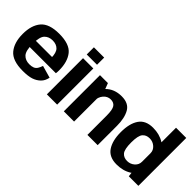

<svg xmlns="http://www.w3.org/2000/svg" viewBox="25 -1502 2225 2225"><g transform="rotate(45 1138.0 -389.5)"><path d="M330.5 6V-102.5Q266 -102.5 228.2 -142.5Q190.5 -182.5 190.5 -296.5Q190.5 -413 228.5 -451.5Q266.5 -490 327.5 -490Q389.5 -490 424.2 -454.5Q459 -419 459 -333.5L465 -348.5H175V-247H622Q625.5 -269 625.5 -297Q625.5 -437.5 560.8 -518Q496 -598.5 327.5 -598.5Q163 -598.5 95.5 -519.2Q28 -440 28 -296.5Q28 -156.5 95.2 -75.2Q162.5 6 330.5 6ZM330.5 -102.5V6Q419.5 6 471.2 -11.2Q523 -28.5 559.8 -64.5Q596.5 -100.5 607.5 -159L457 -201.5Q446.5 -169.5 431.8 -146Q417 -122.5 392.5 -112.5Q368 -102.5 330.5 -102.5Z M721.5 0H890V-593H721.5ZM721.5 -771V-653.5H890V-771Z M999.5 0H1167.5V-492.5L1129.5 -592.5H999.5ZM1386 0H1554V-316.5Q1554 -442.5 1510 -520.2Q1466 -598 1351.5 -598Q1230.5 -598 1155.5 -521.8Q1080.5 -445.5 1080.5 -367L1162 -329Q1162 -397 1198.8 -439.8Q1235.5 -482.5 1288 -482.5Q1338 -482.5 1362 -447.5Q1386 -412.5 1386 -314Z M2064.5 0H2221V-785H2053.5V-88.5ZM1866 4Q1972.5 4 2050.2 -45Q2128 -94 2128 -154L2053.5 -227.5Q2053.5 -178 2015.2 -144.5Q1977 -111 1925 -111Q1868.5 -111 1837.5 -148Q1806.5 -185 1806.5 -297Q1806.5 -408 1837.5 -445.2Q1868.5 -482.5 1925 -482.5Q1977 -482.5 2015.2 -448.8Q2053.5 -415 2053.5 -366.5L2128 -439Q2128 -499 2050.2 -548.2Q1972.5 -597.5 1866 -597.5Q1745.5 -597.5 1691 -518Q1636.5 -438.5 1636.5 -297.5Q1636.5 -157 1691 -76.5Q1745.5 4 1866 4Z"/></g></svg>

Font: Anybody UltraCondensed Thin
Style: Bold
Weight: 700
Version: Version 1.111